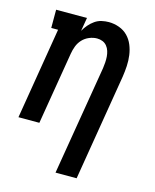

<svg xmlns="http://www.w3.org/2000/svg" viewBox="-112 -615 724 896"><g transform="rotate(15 250.0 -166.5)"><path d="M243 205 331 -323Q333 -337 334 -351.5Q335 -366 334 -379.5Q333 -393 329 -406Q325 -419 316.5 -429.5Q308 -440 295.5 -445Q283 -450 269 -450Q250 -450 231 -442Q212 -434 198.5 -419.5Q185 -405 178 -386.5Q171 -368 168 -349L110 0H9L82 -442H49V-530H198L187 -465Q196 -481 208 -495Q220 -509 235 -519.5Q250 -530 267.5 -534Q285 -538 302 -538Q328 -538 352.5 -529Q377 -520 394 -502.5Q411 -485 420.5 -462Q430 -439 433.5 -413.5Q437 -388 435.5 -361.5Q434 -335 430 -309L345 205Z"/></g></svg>

Font: Iosevka Slab Semibold
Style: Italic
Weight: 600
Italic angle: -9°
Monospace: yes
Designer: Belleve Invis
Foundry: Belleve Invis
Version: Version 11.1.1; ttfautohint (v1.8.3)